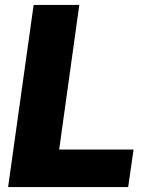

<svg xmlns="http://www.w3.org/2000/svg" viewBox="-20 -762 611 782"><path d="M303 -742 221 -153H524L502 0H13L117 -742Z"/></svg>

Font: Morrison ExtraBold
Style: Regular
Weight: 800
Designer: Pablo Impallari, Rodrigo Fuenzalida (Modified by Dan O. Williams)
Version: Version 0.03;June 6, 2019;FontCreator 11.5.0.2425 64-bit; tt